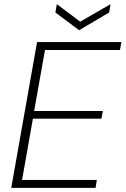

<svg xmlns="http://www.w3.org/2000/svg" viewBox="-20 -902 603 922"><path d="M34 0 158 -700H563L556 -662H196L144 -369H474L467 -332H138L86 -38H445L439 0ZM511 -882 504 -842 360 -757 246 -842 253 -882 365 -798Z"/></svg>

Font: DM Sans 12pt ExtraLight
Style: Italic
Weight: 250
Italic angle: -10°
Version: Version 4.004;gftools[0.9.30]